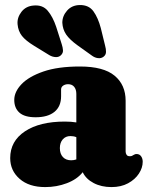

<svg xmlns="http://www.w3.org/2000/svg" viewBox="-20 -749 600 781"><path d="M21.5 -106Q21.5 -175 81.5 -214.8Q141.5 -254.5 243.5 -254.5Q270 -254.5 290.5 -251V-367Q290.5 -385 281.8 -395.8Q273 -406.5 257 -406.5Q245.5 -406.5 237 -400.8Q228.5 -395 228.5 -385V-357.5Q228.5 -316 201.5 -294Q174.5 -272 125 -272Q80 -272 59 -290.8Q38 -309.5 38 -342.5Q38 -375.5 67.5 -406.5Q97 -437.5 156.2 -458Q215.5 -478.5 305 -478.5Q401 -478.5 446 -441.2Q491 -404 491 -339V-132.5Q491 -125.5 494.8 -119.5Q498.5 -113.5 508 -113.5Q513.5 -113.5 516.8 -115Q520 -116.5 523 -118.5Q525.5 -120 528.5 -121.2Q531.5 -122.5 535.5 -122.5Q547.5 -122.5 554 -113.2Q560.5 -104 560.5 -91Q560.5 -66.5 545 -42.8Q529.5 -19 501 -3.5Q472.5 12 433.5 12Q392 12 360.8 -4.5Q329.5 -21 316.5 -48.5Q293.5 -19.5 252 -3.8Q210.5 12 164 12Q98 12 59.8 -21.5Q21.5 -55 21.5 -106ZM223.5 -146.5Q223.5 -123.5 235.8 -110.2Q248 -97 269.5 -97Q280.5 -97 290.5 -100.5V-191Q280 -195.5 266.5 -195.5Q247 -195.5 235.2 -182Q223.5 -168.5 223.5 -146.5ZM390 -635 407.5 -563.5Q411.5 -549.5 411.2 -537.8Q411 -526 401.5 -518.5Q392 -511 379 -512.5Q366 -514 355 -522L295.5 -564.5Q263 -588 249 -608.8Q235 -629.5 233.5 -656.5Q233.5 -684 253 -706Q272.5 -728 304.5 -728.5Q341.5 -729 360.2 -702.8Q379 -676.5 390 -635ZM208.5 -640 231 -569.5Q235.5 -556 236.2 -544.5Q237 -533 227.5 -524Q219 -516 206 -516.8Q193 -517.5 181 -524.5L119 -562.5Q84.5 -583.5 69.2 -603Q54 -622.5 51.5 -650Q49 -677 67 -700.5Q85 -724 116.5 -726.5Q153.5 -730 174.2 -705.2Q195 -680.5 208.5 -640Z"/></svg>

Font: Fraunces 72pt S100 Black
Style: Regular
Weight: 900
Version: Version 1.000; ttfautohint (v1.8.3)